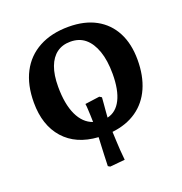

<svg xmlns="http://www.w3.org/2000/svg" viewBox="-125 -634 858 904"><g transform="rotate(-20 304.5 -182.0)"><path d="M275 161 265 155Q266 123 267 98.5Q268 74 269 53.5Q270 33 271 12Q161 5 100.5 -63Q40 -131 40 -245Q40 -333 72.5 -395.5Q105 -458 167 -491.5Q229 -525 315 -525Q395 -525 451.5 -494Q508 -463 538 -405.5Q568 -348 568 -268Q568 -188 541.5 -128Q515 -68 464 -32.5Q413 3 341 11Q342 34 343 56.5Q344 79 345.5 103Q347 127 350 154ZM342 -60Q387 -70 411 -117.5Q435 -165 435 -246Q435 -313 418.5 -360Q402 -407 372.5 -431.5Q343 -456 299 -456Q259 -456 231 -435.5Q203 -415 188 -375Q173 -335 173 -276Q173 -189 198.5 -134.5Q224 -80 271 -64Q271 -82 270 -98Q269 -114 268.5 -129Q268 -144 266 -156L339 -166L350 -159Q349 -144 347.5 -127Q346 -110 344.5 -92.5Q343 -75 342 -60Z"/></g></svg>

Font: Literata 18pt SemiBold
Style: Regular
Weight: 600
Designer: Latin by Veronika Burian and Jose Scaglione. Greek by Irene Vlachou. Cyrillic by Vera Evstafieva.
Foundry: TypeTogether
Version: Version 3.103;gftools[0.9.29]